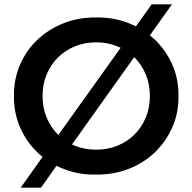

<svg xmlns="http://www.w3.org/2000/svg" viewBox="-20 -790 882 880"><path d="M675 -770H768L667 -628Q679 -618 690 -608Q741 -559 770 -493Q799 -427 798 -350Q799 -273 770 -207Q741 -141 690 -92Q639 -43 570 -16Q501 11 421 10Q341 12 271 -16Q255 -22 239 -30L168 70H75L175 -71Q162 -81 151 -92Q100 -141 71.5 -207.5Q43 -274 44 -350Q43 -426 71.5 -492.5Q100 -559 151 -607.5Q202 -656 271.5 -683.5Q341 -711 421 -710Q501 -711 570 -684Q587 -677 603 -669ZM519 -577Q474 -596 421 -596Q368 -596 323 -577.5Q278 -559 245 -526Q212 -493 193.5 -448Q175 -403 175 -350Q175 -297 193.5 -252Q212 -207 245 -174L247 -171L533 -571Q526 -574 519 -577ZM667 -350Q667 -403 648.5 -448Q630 -493 597 -526L595 -528L310 -128Q316 -125 323 -122Q368 -104 421 -104Q474 -104 519 -122.5Q564 -141 597 -174Q630 -207 648.5 -252Q667 -297 667 -350Z"/></svg>

Font: CMG Sans SemiBold
Style: Regular
Weight: 600
Designer: Julieta Ulanovsky
Foundry: Julieta Ulanovsky
Version: Version 7.200